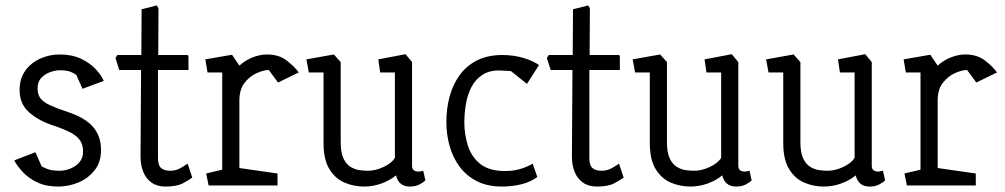

<svg xmlns="http://www.w3.org/2000/svg" viewBox="-20 -681 3690 705"><path d="M194 4Q149 4 116.5 -11.5Q84 -27 63.5 -49.5Q43 -72 32 -92L110 -122L133 -70Q138 -67 154 -60.5Q170 -54 200 -54Q217 -54 237 -61.5Q257 -69 271 -84.5Q285 -100 285 -124Q285 -148 275 -164Q265 -180 241.5 -193Q218 -206 176 -220Q123 -237 87.5 -268Q52 -299 52 -350Q52 -392 72.5 -421Q93 -450 127 -465.5Q161 -481 199 -481Q244 -481 277 -465.5Q310 -450 331 -427.5Q352 -405 361 -384L283 -355L260 -406Q254 -411 240 -417Q226 -423 199 -423Q184 -423 165 -416.5Q146 -410 132 -395.5Q118 -381 118 -356Q118 -334 128.5 -320Q139 -306 164 -294.5Q189 -283 231 -269Q294 -248 322.5 -214Q351 -180 351 -130Q351 -86 327.5 -56Q304 -26 268 -11Q232 4 194 4Z M588 4Q557 4 536.5 -10.5Q516 -25 506 -50Q496 -75 496 -106L498 -424H418L404 -468L411 -479H499L500 -647L556 -661L562 -650L561 -479H667Q672 -479 672 -473V-424H560V-101Q560 -74 571.5 -64Q583 -54 605 -54Q626 -54 644 -64.5Q662 -75 669 -80L686 -29Q674 -20 651.5 -8Q629 4 588 4Z M746 0 737 -44 796 -58V-415H742L734 -463L832 -480L859 -440Q881 -460 908 -470.5Q935 -481 960 -481Q1004 -481 1032.5 -459Q1061 -437 1077 -415L1001 -378L967 -424Q949 -424 923.5 -413Q898 -402 878.5 -377.5Q859 -353 859 -312V-64L999 -44V0Z M1317 4Q1279 4 1245 -10.5Q1211 -25 1189.5 -60Q1168 -95 1168 -156V-415H1114L1105 -463L1206 -481L1231 -453V-159Q1231 -120 1241.5 -98.5Q1252 -77 1268.5 -67.5Q1285 -58 1302 -56Q1319 -54 1331 -54Q1359 -54 1388.5 -68Q1418 -82 1430 -101V-415H1376L1369 -463L1469 -482L1493 -453V-73Q1493 -60 1500 -55.5Q1507 -51 1516 -51Q1522 -51 1527 -52.5Q1532 -54 1534 -54L1542 -19Q1536 -12 1521 -4Q1506 4 1485 4Q1464 4 1451.5 -6.5Q1439 -17 1434 -37Q1411 -18 1380 -7Q1349 4 1317 4Z M1824 4Q1770 4 1731.5 -15.5Q1693 -35 1668 -68.5Q1643 -102 1631 -144.5Q1619 -187 1619 -233Q1619 -281 1630.5 -325Q1642 -369 1667 -404Q1692 -439 1731 -459Q1770 -479 1825 -479Q1847 -479 1867 -476Q1887 -473 1904.5 -467.5Q1922 -462 1936 -455.5Q1950 -449 1959 -442L1915 -373L1856 -420L1820 -422Q1780 -424 1753.5 -407.5Q1727 -391 1712 -363Q1697 -335 1691 -300.5Q1685 -266 1685 -232Q1685 -188 1698 -146.5Q1711 -105 1743.5 -79Q1776 -53 1834 -53Q1854 -53 1871 -56Q1888 -59 1904 -65Q1920 -71 1936 -80L1953 -31Q1927 -12 1893 -4Q1859 4 1824 4Z M2172 4Q2141 4 2120.5 -10.5Q2100 -25 2090 -50Q2080 -75 2080 -106L2082 -424H2002L1988 -468L1995 -479H2083L2084 -647L2140 -661L2146 -650L2145 -479H2251Q2256 -479 2256 -473V-424H2144V-101Q2144 -74 2155.5 -64Q2167 -54 2189 -54Q2210 -54 2228 -64.5Q2246 -75 2253 -80L2270 -29Q2258 -20 2235.5 -8Q2213 4 2172 4Z M2515 4Q2477 4 2443 -10.5Q2409 -25 2387.5 -60Q2366 -95 2366 -156V-415H2312L2303 -463L2404 -481L2429 -453V-159Q2429 -120 2439.5 -98.5Q2450 -77 2466.5 -67.5Q2483 -58 2500 -56Q2517 -54 2529 -54Q2557 -54 2586.5 -68Q2616 -82 2628 -101V-415H2574L2567 -463L2667 -482L2691 -453V-73Q2691 -60 2698 -55.5Q2705 -51 2714 -51Q2720 -51 2725 -52.5Q2730 -54 2732 -54L2740 -19Q2734 -12 2719 -4Q2704 4 2683 4Q2662 4 2649.5 -6.5Q2637 -17 2632 -37Q2609 -18 2578 -7Q2547 4 2515 4Z M3005 4Q2967 4 2933 -10.5Q2899 -25 2877.5 -60Q2856 -95 2856 -156V-415H2802L2793 -463L2894 -481L2919 -453V-159Q2919 -120 2929.5 -98.5Q2940 -77 2956.5 -67.5Q2973 -58 2990 -56Q3007 -54 3019 -54Q3047 -54 3076.5 -68Q3106 -82 3118 -101V-415H3064L3057 -463L3157 -482L3181 -453V-73Q3181 -60 3188 -55.5Q3195 -51 3204 -51Q3210 -51 3215 -52.5Q3220 -54 3222 -54L3230 -19Q3224 -12 3209 -4Q3194 4 3173 4Q3152 4 3139.5 -6.5Q3127 -17 3122 -37Q3099 -18 3068 -7Q3037 4 3005 4Z M3310 0 3301 -44 3360 -58V-415H3306L3298 -463L3396 -480L3423 -440Q3445 -460 3472 -470.5Q3499 -481 3524 -481Q3568 -481 3596.5 -459Q3625 -437 3641 -415L3565 -378L3531 -424Q3513 -424 3487.5 -413Q3462 -402 3442.5 -377.5Q3423 -353 3423 -312V-64L3563 -44V0Z"/></svg>

Font: Kreon Light Light
Style: Regular
Weight: 300
Version: Version 2.002